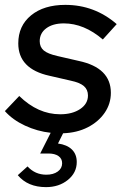

<svg xmlns="http://www.w3.org/2000/svg" viewBox="-35 -537 512 788"><path d="M154 231Q79 231 38 182L78 146Q109 180 155 180Q184 180 202 167Q220 154 220 133Q220 114 205 103.5Q190 93 164 93H130L173 8Q118 2 67.5 -21.5Q17 -45 -15 -81L44 -143Q121 -68 212 -68Q262 -68 294 -89.5Q326 -111 326 -145Q326 -169 309.5 -183.5Q293 -198 255 -206L168 -226Q40 -254 40 -359Q40 -431 92.5 -474Q145 -517 233 -517Q353 -517 444 -438L387 -375Q310 -441 227 -441Q182 -441 155 -421Q128 -401 128 -368Q128 -344 144.5 -330Q161 -316 201 -307L288 -287Q420 -259 420 -156Q420 -111 394.5 -74Q369 -37 325 -14.5Q281 8 224 10L203 52Q240 57 260 76.5Q280 96 280 128Q280 172 243.5 201.5Q207 231 154 231Z"/></svg>

Font: Red Hat Display Medium
Style: Italic
Weight: 500
Italic angle: -12°
Designer: Pentagram, MCKL
Foundry: Pentagram, MCKL
Version: Version 1.023; ttfautohint (v1.8.3)